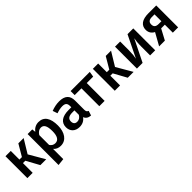

<svg xmlns="http://www.w3.org/2000/svg" viewBox="258 -1802 3278 3278"><g transform="rotate(-45 1897.0 -163.0)"><path d="M388 -529 265 -320H205V-529H77V0H205V-235H262L391 0H532L367 -284L516 -529Z M886 -544C827 -544 772 -517 731 -464L724 -529H612V218L740 204V-43C773 -4 817 15 873 15C1005 15 1082 -102 1082 -266C1082 -442 1019 -544 886 -544ZM837 -83C797 -83 765 -101 740 -138V-376C767 -420 805 -448 848 -448C915 -448 948 -394 948 -265C948 -144 911 -83 837 -83Z M1589 -362C1589 -483 1521 -544 1386 -544C1324 -544 1260 -531 1194 -506L1224 -419C1279 -438 1325 -447 1364 -447C1433 -447 1463 -423 1463 -355V-325H1397C1242 -325 1156 -263 1156 -148C1156 -51 1222 15 1327 15C1394 15 1449 -11 1485 -64C1505 -15 1542 8 1602 13L1629 -72C1601 -83 1589 -99 1589 -140ZM1361 -78C1312 -78 1286 -107 1286 -158C1286 -219 1327 -250 1410 -250H1463V-143C1438 -100 1404 -78 1361 -78Z M1650 -529V-431H1814V0H1942V-431H2097L2113 -529Z M2498 -529 2375 -320H2315V-529H2187V0H2315V-235H2372L2501 0H2642L2477 -284L2626 -529Z M3163 -529H3024L2829 -131C2833 -146 2837 -172 2841 -208C2844 -244 2846 -280 2846 -317V-529H2722V0H2859L3056 -399C3048 -364 3040 -289 3040 -212V0H3163Z M3527 -529C3378 -529 3295 -471 3295 -362C3295 -298 3326 -250 3382 -222L3258 0H3397L3500 -193H3589V0H3717V-529ZM3523 -276C3456 -276 3427 -304 3427 -361C3427 -415 3460 -442 3525 -442H3589V-276Z"/></g></svg>

Font: Fira Sans Medium
Style: Regular
Weight: 500
Designer: Carrois Corporate & Edenspiekermann AG
Foundry: Carrois Corporate GbR & Edenspiekermann AG
Version: Version 4.203